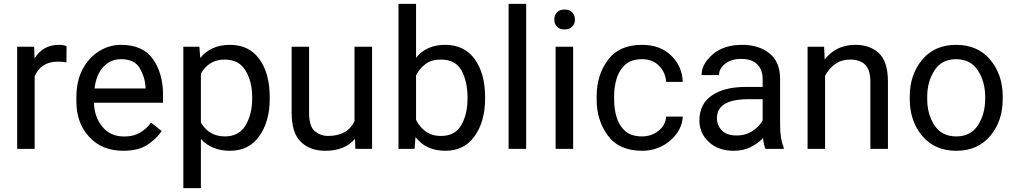

<svg xmlns="http://www.w3.org/2000/svg" viewBox="-20 -770 5250 993"><path d="M279.8 -451.2Q191.4 -451.2 159.2 -375V0H68.8V-528.3H156.7L158.7 -467.8Q202.1 -538.1 284.2 -538.1Q309.6 -538.1 324.2 -531.2L323.7 -447.3Q303.7 -451.2 279.8 -451.2Z M816.4 -92.3Q790.5 -53.2 743.2 -21.7Q695.8 9.8 617.7 9.8Q507.3 9.8 441.2 -62Q375 -133.8 375 -245.6V-266.1Q375 -352.5 408 -413.3Q440.9 -474.1 493.7 -506.1Q546.4 -538.1 606 -538.1Q719.2 -538.1 771.2 -464.1Q823.2 -390.1 823.2 -279.3V-238.8H465.8Q467.8 -166 509 -115Q550.3 -64 622.6 -64Q670.4 -64 703.6 -83.5Q736.8 -103 761.7 -135.7ZM606 -463.9Q552.2 -463.9 515.1 -424.8Q478 -385.7 468.8 -312.5H732.9V-319.3Q729.5 -372.1 702.4 -418Q675.3 -463.9 606 -463.9Z M1169.9 9.8Q1074.7 9.8 1019 -51.3V203.1H928.2V-528.3H1011.2L1015.6 -470.2Q1071.3 -538.1 1168.5 -538.1Q1268.6 -538.1 1321.8 -463.9Q1375 -389.6 1375 -268.6V-258.3Q1375 -142.6 1321.5 -66.4Q1268.1 9.8 1169.9 9.8ZM1142.1 -461.9Q1060.1 -461.9 1019 -389.2V-136.2Q1060.5 -64.5 1143.1 -64.5Q1216.3 -64.5 1250.2 -122.1Q1284.2 -179.7 1284.2 -258.3V-268.6Q1284.2 -347.2 1250.2 -404.5Q1216.3 -461.9 1142.1 -461.9Z M1817.9 0 1815.9 -52.2Q1764.2 9.8 1661.6 9.8Q1584 9.8 1536.1 -36.1Q1488.3 -82 1488.3 -187.5V-528.3H1578.6V-186.5Q1578.6 -115.2 1608.6 -91.1Q1638.7 -66.9 1675.8 -66.9Q1777.8 -66.9 1813.5 -143.6V-528.3H1904.3V0Z M2488.8 -258.3Q2488.8 -142.6 2435.1 -66.4Q2381.3 9.8 2283.2 9.8Q2183.1 9.8 2128.9 -61L2124 0H2041V-750H2131.8V-471.2Q2185.5 -538.1 2282.2 -538.1Q2381.8 -538.1 2435.3 -463.9Q2488.8 -389.6 2488.8 -268.6ZM2259.8 -461.9Q2210.4 -461.9 2179.7 -438.2Q2148.9 -414.6 2131.8 -379.9V-149.9Q2149.4 -114.7 2180.7 -90.8Q2211.9 -66.9 2260.7 -66.9Q2334 -66.9 2366 -123.3Q2397.9 -179.7 2397.9 -258.3V-268.6Q2397.9 -347.2 2367.4 -404.5Q2336.9 -461.9 2259.8 -461.9Z M2701.2 -750V0H2610.4V-750Z M2846.7 -668.5Q2846.7 -690.4 2860.1 -705.6Q2873.5 -720.7 2899.9 -720.7Q2925.8 -720.7 2939.7 -705.6Q2953.6 -690.4 2953.6 -668.5Q2953.6 -647.5 2939.7 -632.6Q2925.8 -617.7 2899.9 -617.7Q2873.5 -617.7 2860.1 -632.6Q2846.7 -647.5 2846.7 -668.5ZM2944.3 -528.3V0H2853.5V-528.3Z M3300.8 -64.5Q3349.1 -64.5 3385.5 -93.3Q3421.9 -122.1 3425.3 -167H3511.2Q3507.8 -96.2 3446.3 -43.2Q3384.8 9.8 3300.8 9.8Q3181.6 9.8 3123.8 -68.8Q3065.9 -147.5 3065.9 -253.9V-274.4Q3065.9 -380.9 3123.8 -459.5Q3181.6 -538.1 3300.8 -538.1Q3393.6 -538.1 3450.7 -483.2Q3507.8 -428.2 3511.2 -346.7H3425.3Q3421.9 -395.5 3388.4 -429.7Q3355 -463.9 3300.8 -463.9Q3245.1 -463.9 3213.6 -435.5Q3182.1 -407.2 3169.2 -363.8Q3156.2 -320.3 3156.2 -274.4V-253.9Q3156.2 -207.5 3168.9 -164.1Q3181.6 -120.6 3213.1 -92.5Q3244.6 -64.5 3300.8 -64.5Z M3939 0Q3930.2 -19 3926.3 -55.7Q3900.9 -28.8 3862.8 -9.5Q3824.7 9.8 3775.9 9.8Q3694.8 9.8 3646 -35.6Q3597.2 -81.1 3597.2 -147Q3597.2 -231.9 3661.6 -276.1Q3726.1 -320.3 3835 -320.3H3924.3V-362.3Q3924.3 -409.2 3896.2 -437.3Q3868.2 -465.3 3813 -465.3Q3761.7 -465.3 3730.2 -440.2Q3698.7 -415 3698.7 -381.8H3608.4Q3608.4 -438.5 3665.5 -488.3Q3722.7 -538.1 3818.4 -538.1Q3904.3 -538.1 3959.5 -494.1Q4014.6 -450.2 4014.6 -361.3V-124Q4014.6 -50.8 4033.2 -7.8V0ZM3789.1 -69.3Q3837.9 -69.3 3873.8 -93.8Q3909.7 -118.2 3924.3 -147.9V-256.8H3840.3Q3688 -253.9 3688 -159.2Q3688 -121.6 3713.4 -95.5Q3738.8 -69.3 3789.1 -69.3Z M4376 -461.9Q4332.5 -461.9 4299.3 -438.5Q4266.1 -415 4247.1 -377.4V0H4156.7V-528.3H4242.2L4245.1 -462.4Q4305.2 -538.1 4402.8 -538.1Q4480.5 -538.1 4526.1 -494.6Q4571.8 -451.2 4572.3 -348.6V0H4481.4V-347.2Q4481.4 -409.2 4454.3 -435.5Q4427.2 -461.9 4376 -461.9Z M4685.1 -269.5Q4685.1 -384.3 4749.5 -461.2Q4814 -538.1 4924.8 -538.1Q5035.6 -538.1 5100.1 -462.6Q5164.6 -387.2 5166 -274.4V-258.3Q5166 -143.6 5101.3 -66.9Q5036.6 9.8 4925.8 9.8Q4814.5 9.8 4749.8 -66.9Q4685.1 -143.6 4685.1 -258.3ZM4775.4 -258.3Q4775.4 -179.7 4812.7 -122.1Q4850.1 -64.5 4925.8 -64.5Q4999.5 -64.5 5037.1 -121.3Q5074.7 -178.2 5075.2 -256.8V-269.5Q5075.2 -347.2 5037.6 -405.5Q5000 -463.9 4924.8 -463.9Q4850.1 -463.9 4812.7 -405.5Q4775.4 -347.2 4775.4 -269.5Z"/></svg>

Font: Roboto21382017
Style: Regular
Weight: 400
Designer: Christian Robertson
Foundry: Google
Version: Version 2.138; 2017